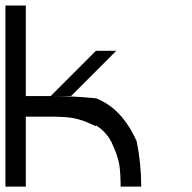

<svg xmlns="http://www.w3.org/2000/svg" viewBox="-20 -687 707 707"><path d="M389.2 -166.7H388.3Q382.5 -180.8 365.8 -198.8Q349.2 -216.7 333.3 -225V-222.5Q327.5 -225 311.2 -232.1Q295 -239.2 289.6 -241.2Q284.2 -243.3 269.2 -247.5Q254.2 -251.7 242.5 -253.3Q230.8 -255 210.8 -256.2Q190.8 -257.5 166.7 -257.5H75V0H0V-666.7H75V-333.3H166.7L333.3 -500H408.3Q340.8 -431.7 241.7 -333.3H166.7Q251.7 -333.3 333.3 -325Q429.2 -288.3 483.3 -166.7Q500 -85 500 0H424.2Q424.2 -24.2 422.9 -44.2Q421.7 -64.2 420 -75.8Q418.3 -87.5 414.2 -102.5Q410 -117.5 407.9 -122.9Q405.8 -128.3 398.8 -144.6Q391.7 -160.8 389.2 -166.7Z"/></svg>

Font: 0xA000-Mono
Style: Mono
Weight: 400
Version: Version 0.1